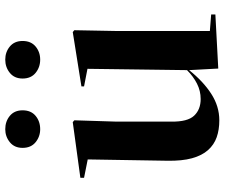

<svg xmlns="http://www.w3.org/2000/svg" viewBox="-82 -764 855 731"><g transform="rotate(-90 345.5 -398.5)"><path d="M593 -27 656 -22V-6L450 5L444 -106Q401 -52 353.5 -21.5Q306 9 253 9Q217 9 188.5 -1Q160 -11 139.5 -34Q119 -57 108.5 -95Q98 -133 99 -189L104 -492L34 -506V-520L246 -549L253 -543L248 -384V-174Q247 -112 270.5 -87Q294 -62 334 -62Q365 -62 392.5 -76Q420 -90 444 -114L449 -493L382 -506V-516L589 -549L596 -543L593 -384ZM291 -740Q291 -708 270 -690.5Q249 -673 219 -673Q191 -673 169.5 -690.5Q148 -708 148 -740Q148 -771 169.5 -788.5Q191 -806 219 -806Q249 -806 270 -788.5Q291 -771 291 -740ZM555 -740Q555 -708 534 -690.5Q513 -673 484 -673Q455 -673 433.5 -690.5Q412 -708 412 -740Q412 -771 433.5 -788.5Q455 -806 484 -806Q513 -806 534 -788.5Q555 -771 555 -740Z"/></g></svg>

Font: XinYuGongZhangJiaSongA
Style: Regular
Weight: 900
Designer: XinYuGong
Foundry: Adobe Systems Incorporated
Version: Version 1.00